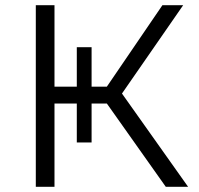

<svg xmlns="http://www.w3.org/2000/svg" viewBox="-20 -720 767 740"><path d="M619 0 372 -349 432 -385 705 0ZM118 0V-700H190V0ZM168 -321V-386H421V-321ZM276 -171V-538H333V-171ZM438 -342 370 -354 606 -700H686Z"/></svg>

Font: MOST Montserrat
Style: Regular
Weight: 400
Designer: Julieta Ulanovsky
Foundry: Julieta Ulanovsky
Version: Version 8.000;March 11, 2024;FontCreator 15.0.0.2926 64-bit